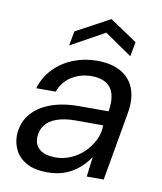

<svg xmlns="http://www.w3.org/2000/svg" viewBox="-81 -769 715 847"><g transform="rotate(10 276.5 -345.5)"><path d="M187 12Q132 12 96.5 -7Q61 -26 44.5 -57Q28 -88 28 -124Q29 -179 60 -218.5Q91 -258 146.5 -279Q202 -300 275 -300H408Q416 -348 406.5 -379Q397 -410 372 -425Q347 -440 308 -440Q259 -440 219.5 -415.5Q180 -391 163 -345H76Q92 -398 128.5 -435Q165 -472 214.5 -491.5Q264 -511 319 -511Q386 -511 428.5 -486Q471 -461 487.5 -415.5Q504 -370 493 -308L439 0H363L374 -89Q360 -68 341.5 -49.5Q323 -31 300 -17Q277 -3 249 4.5Q221 12 187 12ZM212 -59Q248 -59 281 -73.5Q314 -88 339 -112.5Q364 -137 379.5 -168Q395 -199 395 -233L396 -235H270Q223 -235 188.5 -223Q154 -211 136.5 -188Q119 -165 118 -133Q117 -98 141.5 -78.5Q166 -59 212 -59ZM186 -556 198 -621 350 -703 472 -621 460 -556 338 -640Z"/></g></svg>

Font: DM Sans 20pt
Style: Italic
Weight: 400
Italic angle: -10°
Version: Version 4.004;gftools[0.9.30]